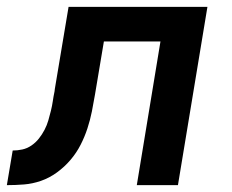

<svg xmlns="http://www.w3.org/2000/svg" viewBox="-56 -540 676 560"><path d="M-36 0 -19 -101Q-5 -101 9 -104Q23 -107 35.5 -115.5Q48 -124 57.5 -136Q67 -148 74 -161.5Q81 -175 85 -189Q89 -203 92.5 -217Q96 -231 98 -245Q100 -259 103 -273Q103 -275 103.5 -277Q104 -279 104 -281L144 -520H549L463 0H343L412 -419H247L221 -264Q217 -240 212 -215Q207 -190 199 -165.5Q191 -141 179 -117.5Q167 -94 149.5 -73.5Q132 -53 110 -37Q88 -21 63.5 -12.5Q39 -4 14 -2Q-11 0 -36 0Z"/></svg>

Font: Iosevka SS04 Extended
Style: Bold Italic
Weight: 700
Width: 7
Italic angle: -9°
Monospace: yes
Designer: Belleve Invis
Foundry: Belleve Invis
Version: Version 19.0.0; ttfautohint (v1.8.4)